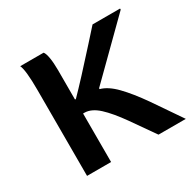

<svg xmlns="http://www.w3.org/2000/svg" viewBox="-119 -614 769 761"><g transform="rotate(-30 265.5 -233.5)"><path d="M436 -109 525 21H400L325 -86Q286 -141 254 -170.5Q222 -200 191 -201H183V21H73V-372Q73 -463 61 -488H168Q175 -480 179 -456.5Q183 -433 183 -400V-265H187Q242 -321 339 -429L392 -488H518V-483L441 -407L288 -256V-252Q322 -243 358 -206Q394 -169 436 -109Z"/></g></svg>

Font: Gmarket Sans TTF Medium
Style: Regular
Weight: 500
Designer: Creative Director : Sungho Lee; Art Director : Kiwoong Choi; Project Manager : Sori Yang, Jongwook Yoon; Font Designer :
Foundry: Sandoll Inc.
Version: Version 1.000;hotconv 1.0.109;makeotfexe 2.5.65596